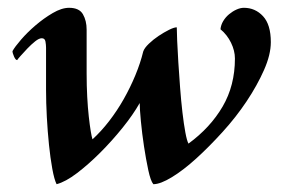

<svg xmlns="http://www.w3.org/2000/svg" viewBox="-20 -467 732 492"><path d="M433 -397Q433 -387 434 -362.5Q435 -338 437 -307Q439 -276 441.5 -242.5Q444 -209 447.5 -179Q451 -149 455 -127.5Q459 -106 463 -99Q519 -140 550.5 -194Q582 -248 582 -317Q582 -337 572 -357.5Q562 -378 545 -392Q546 -403 552 -413Q558 -423 567 -430.5Q576 -438 586 -442.5Q596 -447 605 -447Q634 -447 654 -425.5Q674 -404 674 -359Q674 -327 656.5 -287.5Q639 -248 612 -207.5Q585 -167 550.5 -129Q516 -91 483 -61Q450 -31 420.5 -13Q391 5 373 5Q366 -3 360 -31Q354 -59 349 -92Q344 -125 341 -156.5Q338 -188 338 -203Q321 -173 294 -139.5Q267 -106 237 -76Q207 -46 177.5 -23.5Q148 -1 125 5Q119 -7 114 -34.5Q109 -62 105.5 -96Q102 -130 100 -167Q98 -204 98 -237V-345Q98 -352 96.5 -360.5Q95 -369 87 -369Q80 -369 70 -361Q60 -353 50 -342.5Q40 -332 32.5 -323.5Q25 -315 24 -313Q20 -313 16 -322Q12 -331 12 -336Q18 -347 34 -365.5Q50 -384 71 -402Q92 -420 115 -433.5Q138 -447 157 -447Q183 -447 192.5 -430.5Q202 -414 202 -391V-279Q202 -247 203.5 -219Q205 -191 207.5 -168.5Q210 -146 212.5 -131Q215 -116 217 -110Q239 -130 259.5 -156.5Q280 -183 297 -213Q314 -243 327 -274.5Q340 -306 347 -335Q350 -344 361.5 -355Q373 -366 386.5 -375Q400 -384 413 -390.5Q426 -397 433 -397Z"/></svg>

Font: Vermiglione SemiBold
Style: Italic
Weight: 600
Italic angle: -11°
Version: Version 1.000